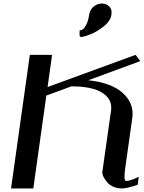

<svg xmlns="http://www.w3.org/2000/svg" viewBox="-20 -1058 808 1078"><path d="M42 0 147.5 -750H272.5L247.1 -569.3L741.2 -750L767.6 -714.8L475.6 -607.4Q605.5 -593.8 669.9 -535.2Q734.4 -476.6 722.7 -395.5L682.6 -110.4Q672.9 -42 688.5 -42Q711.9 -42 758.8 -65.4L752.9 -20.5Q691.4 0 667 0Q611.3 0 581.5 -35.2Q551.8 -70.3 554.7 -93.8L603.5 -437.5Q612.3 -500 555.2 -536.6Q498 -573.2 380.9 -573.2L240.2 -521.5L167 0ZM480.5 -975.6Q485.4 -1004.9 506.3 -1021.5Q527.3 -1038.1 551.8 -1038.1Q577.1 -1038.1 593.8 -1021.5Q610.4 -1004.9 605.5 -975.6Q600.6 -939.5 561 -908.7Q521.5 -877.9 485.8 -864.3Q450.2 -850.6 436.5 -850.6Q431.6 -850.6 429.2 -853Q426.8 -855.5 426.8 -860.4Q426.8 -865.2 426.8 -869.1Q426.8 -873 426.8 -879.4Q426.8 -885.7 427.7 -887.7Q436.5 -887.7 445.3 -893.6Q454.1 -899.4 464.8 -920.4Q475.6 -941.4 480.5 -975.6Z"/></svg>

Font: okolaks
Style: BoldItalic
Weight: 600
Width: 8
Italic angle: -8°
Version: Version 000.6.0